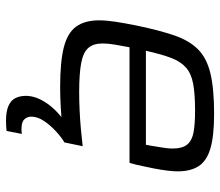

<svg xmlns="http://www.w3.org/2000/svg" viewBox="-68 -490 751 656"><g transform="rotate(90 308.0 -162.5)"><path d="M278 8Q192 8 142.5 -4.5Q93 -17 71.5 -46.5Q50 -76 50 -125Q50 -150 55 -182.5Q60 -215 68 -254Q84 -331 101.5 -382Q119 -433 149 -463Q179 -493 231.5 -505.5Q284 -518 369 -518Q445 -518 487.5 -505.5Q530 -493 548 -465.5Q566 -438 566 -393Q566 -379 563.5 -358.5Q561 -338 556 -312Q551 -286 544 -255L537 -229H142Q137 -202 133 -179Q129 -156 129 -137Q129 -106 144 -88.5Q159 -71 195.5 -64Q232 -57 296 -57Q324 -57 357 -58.5Q390 -60 422.5 -63Q455 -66 480 -69L467 -6Q445 -2 412.5 1Q380 4 345.5 6Q311 8 278 8ZM154 -285H475L478 -300Q482 -326 485 -343.5Q488 -361 488 -376Q488 -410 474 -426.5Q460 -443 431.5 -448Q403 -453 359 -453Q302 -453 267 -446.5Q232 -440 211.5 -422Q191 -404 178.5 -371.5Q166 -339 154 -285ZM393 193Q361 193 342 184.5Q323 176 315.5 160.5Q308 145 308 125Q308 90 334 52.5Q360 15 409 -17L466 -6Q449 4 428 23.5Q407 43 393 64.5Q379 86 379 107Q379 120 388 130Q397 140 420 140Q424 140 427.5 140Q431 140 438 139L428 191Q419 192 410 192.5Q401 193 393 193Z"/></g></svg>

Font: Saira Expanded
Style: Italic
Weight: 400
Width: 7
Italic angle: -12°
Designer: Hector Gatti with collaboration of the Omnibus-Type team
Foundry: Omnibus-Type
Version: Version 1.101